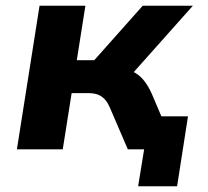

<svg xmlns="http://www.w3.org/2000/svg" viewBox="-20 -521 725 670"><path d="M462 129 483 0H439L457 -115H636L598 129ZM39 0 118 -501H278L248 -311H309L478 -501H653L425 -245L406 -281Q432 -278 450.5 -267.5Q469 -257 483.5 -238.5Q498 -220 510 -193L592 0H426L364 -144Q356 -163 346 -174Q336 -185 322.5 -190.5Q309 -196 288 -196H230L199 0Z"/></svg>

Font: Nunito Sans 8pt ExtraBold
Style: Italic
Weight: 800
Italic angle: -9°
Version: Version 3.101;gftools[0.9.27]